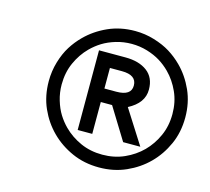

<svg xmlns="http://www.w3.org/2000/svg" viewBox="-84 -632 809 739"><g transform="rotate(15 320.5 -262.5)"><path d="M368.2 9.3Q309.6 9.3 260.7 -12.5Q211.9 -34.2 175.8 -70.1Q139.6 -106 117.9 -154.5Q96.2 -203.1 96.2 -262.2Q96.2 -301.8 107.2 -338.9Q118.2 -376 135.5 -403.6Q152.8 -431.2 175.8 -454.1Q211.9 -490.2 260.7 -512.2Q309.6 -534.2 368.2 -534.2Q407.7 -534.2 444.8 -522.9Q481.9 -511.7 509.5 -494.6Q537.1 -477.5 560.5 -454.1Q596.2 -418.5 618.2 -369.6Q640.1 -320.8 640.1 -262.2Q640.1 -203.6 618.2 -154.8Q596.2 -106 560.5 -70.3Q524.4 -34.2 475.6 -12.5Q426.8 9.3 368.2 9.3ZM368.2 -482.9Q335.9 -482.9 305.9 -473.9Q275.9 -464.8 253.4 -450.9Q231 -437 211.9 -418Q183.1 -389.2 165.3 -349.6Q147.5 -310.1 147.5 -262.2Q147.5 -230 156.5 -200Q165.5 -169.9 179.4 -147.5Q193.4 -125 211.9 -106.4Q241.2 -77.1 280.8 -59.3Q320.3 -41.5 368.2 -41.5Q415.5 -41.5 455.3 -59.3Q495.1 -77.1 524.4 -106.4Q553.2 -135.3 571 -174.8Q588.9 -214.4 588.9 -262.2Q588.9 -310.1 571 -349.6Q553.2 -389.2 524.4 -418Q505.4 -437 482.9 -450.9Q460.4 -464.8 430.4 -473.9Q400.4 -482.9 368.2 -482.9ZM477.1 -329.6Q477.1 -275.9 416 -244.1L502 -108.9H433.6L355.5 -235.8H310.5V-108.9H252.4V-426.3H357.9Q412.1 -426.3 444.6 -401.9Q477.1 -377.4 477.1 -329.6ZM417 -329.6Q417 -371.6 357.9 -371.6H310.5V-289.6H357.9Q417 -289.6 417 -329.6Z"/></g></svg>

Font: Meera Inimai
Style: Regular
Weight: 400
Version: 2.0.0+20160526